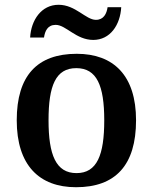

<svg xmlns="http://www.w3.org/2000/svg" viewBox="-20 -773 639 803"><path d="M370 -606C441 -606 483 -669 487 -743H430C426 -716 414 -690 381 -690C339 -690 296 -753 225 -753C153 -753 110 -689 106 -616H164C168 -643 179 -669 213 -669C256 -669 298 -606 370 -606ZM298 10C463 10 549 -82 549 -270C549 -457 455 -548 301 -548C136 -548 50 -457 50 -270C50 -82 144 10 298 10ZM300 -49C214 -49 183 -125 183 -270C183 -415 213 -488 299 -488C385 -488 416 -415 416 -270C416 -125 386 -49 300 -49Z"/></svg>

Font: Noto Serif Tamil SemiBold
Style: Regular
Weight: 600
Designer: Indian Type Foundry, Tom Grace, and the Monotype Design Team
Foundry: Monotype Imaging Inc.
Version: Version 2.004